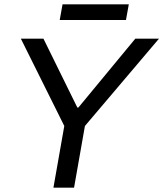

<svg xmlns="http://www.w3.org/2000/svg" viewBox="-20 -864 752 884"><path d="M226 0 276 -284 76 -686H180L336 -369H341L603 -686H712L371 -284L321 0ZM255 -772 268 -844H573L560 -772Z"/></svg>

Font: Archivo VF Beta
Style: Italic
Weight: 400
Italic angle: -10°
Designer: Hector Gatti
Foundry: Omnibus-Type
Version: Version 1.002